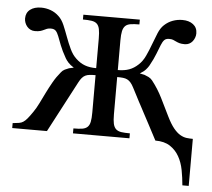

<svg xmlns="http://www.w3.org/2000/svg" viewBox="-47 -511 796 721"><g transform="rotate(5 350.5 -150.5)"><path d="M666 158.7Q663.6 130.4 658.2 101.8Q652.8 73.2 640.1 50.8Q627.4 28.3 606 14.2Q584.5 0 550.3 0Q530.8 -37.6 518.3 -60.8Q505.9 -84 498 -98.9Q490.2 -113.8 485.4 -122.8Q480.5 -131.8 475.8 -140.6Q471.2 -149.4 465.3 -160.9Q459.5 -172.4 449.2 -191.9Q443.4 -203.1 437.5 -209.7Q431.6 -216.3 424.8 -219.7Q418 -223.1 408.9 -224.1Q399.9 -225.1 386.7 -225.1V-84.5Q386.7 -62 389.6 -49.1Q392.6 -36.1 399.9 -29.3Q407.2 -22.5 419.9 -20.5Q432.6 -18.6 452.6 -18.6V0H239.7V-18.6Q259.8 -18.6 272.5 -20.5Q285.2 -22.5 292.5 -29.3Q299.8 -36.1 302.5 -49.1Q305.2 -62 305.2 -84.5V-225.1Q292 -225.1 283 -224.1Q273.9 -223.1 266.8 -219.7Q259.8 -216.3 254.2 -209.7Q248.5 -203.1 242.7 -191.9L141.6 0H10.7V-18.6Q25.4 -20 34.4 -21.5Q43.5 -22.9 50.5 -27.6Q57.6 -32.2 65.2 -41.3Q72.8 -50.3 84.5 -67.4Q94.7 -82 104.2 -101.3Q113.8 -120.6 124 -141.6Q134.3 -162.6 146.5 -184.1Q158.7 -205.6 174.3 -224.1Q179.7 -231.4 188 -235.6Q196.3 -239.7 203.6 -242.2Q212.4 -244.6 221.2 -246.1Q207 -254.9 199.7 -263.2Q192.4 -271.5 188.5 -278.3Q172.9 -305.7 165.3 -325.7Q157.7 -345.7 152.6 -358.9Q147.5 -372.1 141.4 -378.4Q135.3 -384.8 123 -384.8Q114.3 -384.8 108.4 -382.6Q102.5 -380.4 96.9 -377.4Q91.3 -374.5 83.7 -372.3Q76.2 -370.1 63.5 -370.1Q54.7 -370.1 47.1 -373.8Q39.6 -377.4 34.2 -383.8Q28.8 -390.1 25.9 -397.9Q22.9 -405.8 22.9 -414.1Q22.9 -436 38.6 -448Q54.2 -460 80.1 -460Q98.6 -460 116 -453.6Q133.3 -447.3 147 -434.1Q159.7 -422.4 168.5 -401.9Q177.2 -381.3 185.5 -358.6Q193.8 -335.9 203.9 -314.5Q213.9 -293 229 -279.3Q244.6 -264.6 262.5 -258.1Q280.3 -251.5 305.2 -251.5V-362.8Q305.2 -385.3 302.5 -398.4Q299.8 -411.6 292.5 -418.5Q285.2 -425.3 272.5 -427.2Q259.8 -429.2 239.7 -429.2V-447.3H452.6V-429.2Q432.6 -429.2 419.9 -427.2Q407.2 -425.3 399.9 -418.5Q392.6 -411.6 389.6 -398.4Q386.7 -385.3 386.7 -362.8V-251.5Q411.6 -251.5 429.4 -258.1Q447.3 -264.6 462.9 -279.3Q478 -293 488 -314.5Q498 -335.9 506.3 -358.6Q514.6 -381.3 523.2 -401.9Q531.7 -422.4 544.4 -434.1Q558.6 -447.3 575.9 -453.6Q593.3 -460 612.3 -460Q637.2 -460 652.8 -448Q668.5 -436 668.5 -414.1Q668.5 -405.8 665.5 -397.9Q662.6 -390.1 657.5 -383.8Q652.3 -377.4 645 -373.8Q637.7 -370.1 628.4 -370.1Q615.7 -370.1 608.4 -372.3Q601.1 -374.5 595.2 -377.4Q589.4 -380.4 583.7 -382.6Q578.1 -384.8 568.8 -384.8Q556.6 -384.8 550.5 -378.4Q544.4 -372.1 539.1 -358.9Q533.7 -345.7 526.1 -325.7Q518.6 -305.7 503.4 -278.3Q499.5 -271.5 492.2 -263.2Q484.9 -254.9 470.2 -246.1Q479.5 -244.6 488.3 -242.2Q495.6 -239.7 503.9 -235.6Q512.2 -231.4 518.1 -224.1Q541.5 -194.3 557.9 -161.1Q574.2 -127.9 590.8 -94.2Q604.5 -66.4 617.2 -51Q629.9 -35.6 642.1 -28.6Q654.3 -21.5 666.3 -20Q678.2 -18.6 689.9 -18.6V158.7Z"/></g></svg>

Font: Doulos SIL Compact
Style: Regular
Weight: 400
Designer: Walt Agee, Victor Gaultney, Peter Martin, Debbi Hosken
Foundry: SIL International
Version: Version 4.110; 2011; Maintenance release ; LnSpcTght